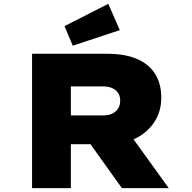

<svg xmlns="http://www.w3.org/2000/svg" viewBox="-20 -980 1000 1000"><path d="M147 0V-700H536Q631 -700 693.5 -673Q756 -646 788 -595Q820 -544 820 -471Q820 -400 784.5 -345.5Q749 -291 688 -260Q627 -229 548 -229H349V0ZM615 0 389 -316 613 -341 859 0ZM349 -379H520Q544 -379 563 -387.5Q582 -396 594 -413Q606 -430 606 -456Q606 -481 594 -497.5Q582 -514 562 -522Q542 -530 516 -530H349ZM359 -742 316 -844 544 -960 604 -823Z"/></svg>

Font: Lexend Tera Black
Style: Regular
Weight: 900
Version: Version 1.007